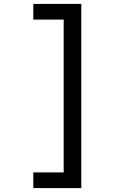

<svg xmlns="http://www.w3.org/2000/svg" viewBox="-20 -850 640 980"><path d="M395 110H150V30H305V-750H150V-830H395Z"/></svg>

Font: JetBrains Mono
Style: Regular
Weight: 400
Monospace: yes
Designer: Philipp Nurullin, Konstantin Bulenkov
Foundry: JetBrains
Version: Version 2.001;December 29, 2023;FontCreator 11.5.0.2427 32-b